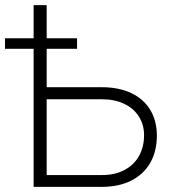

<svg xmlns="http://www.w3.org/2000/svg" viewBox="-41 -727 679 747"><path d="M569.3 -199.2Q569.3 -139.2 543.9 -94.2Q518.6 -49.3 470.2 -24.7Q421.9 0 355.5 0H89.8V-537.1H-21.5V-578.1H89.8V-707H140.6V-578.1H258.8V-537.1H140.6V-387.7H355.5Q421.9 -387.7 470 -364.7Q518.1 -341.8 543.7 -299.3Q569.3 -256.8 569.3 -199.2ZM355.5 -45.9Q406.2 -45.9 443.4 -65.7Q480.5 -85.4 500 -120.6Q519.5 -155.8 519.5 -201.2Q519.5 -241.7 499.5 -273.4Q479.5 -305.2 442.4 -323Q405.3 -340.8 355.5 -340.8H140.6V-45.9Z"/></svg>

Font: Pretendard GOV ExtraLight
Style: Regular
Weight: 200
Designer: Base glyphs from Inter by Rasmus Andersson; Hangeul glyphs from Noto Sans CJK(Source Han Sans) by Jang Soo-young and Kan
Foundry: Kil Hyung-jin
Version: Version 1.309